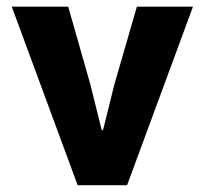

<svg xmlns="http://www.w3.org/2000/svg" viewBox="-20 -545 602 565"><path d="M208.5 0 14.6 -525.4H180.7L246.1 -295.9L279.3 -162.1H283.2L316.4 -295.9L382.8 -525.4H547.9L354 0Z"/></svg>

Font: Reddit Mono ExtraBold
Style: Regular
Weight: 800
Monospace: yes
Designer: Stephen Hutchings
Foundry: Reddit
Version: Version 1.014